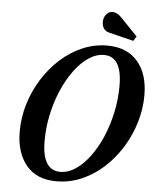

<svg xmlns="http://www.w3.org/2000/svg" viewBox="-63 -1014 869 1076"><g transform="rotate(5 372.0 -476.0)"><path d="M294 10.5Q183 10.5 124.5 -60.5Q66 -131.5 66 -250.5Q66 -329 89 -404.8Q112 -480.5 153.5 -546.8Q195 -613 251 -663.8Q307 -714.5 373.8 -743.2Q440.5 -772 513.5 -772Q624 -772 684.2 -702.5Q744.5 -633 744.5 -512.5Q744.5 -435 721.8 -359.2Q699 -283.5 657.5 -216.8Q616 -150 559.8 -98.8Q503.5 -47.5 436 -18.5Q368.5 10.5 294 10.5ZM311.5 -44Q356 -44 398.2 -72.5Q440.5 -101 477.2 -150.8Q514 -200.5 541.8 -265.2Q569.5 -330 585.2 -403.5Q601 -477 601 -552.5Q601 -718 500 -718Q456 -718 413.5 -689.5Q371 -661 334 -611Q297 -561 269 -496.2Q241 -431.5 225.2 -358.2Q209.5 -285 209.5 -210.5Q209.5 -44 311.5 -44ZM655.5 -811 514.5 -846Q497.5 -850 487 -865Q476.5 -880 476.5 -901.5Q476.5 -927 490.8 -944.5Q505 -962 527 -962Q539.5 -962 552.2 -955.2Q565 -948.5 578 -935L672 -837Z"/></g></svg>

Font: Libre Caslon Condensed
Style: Italic
Weight: 400
Italic angle: -22.583°
Designer: Pablo Impallari, Rodrigo Fuenzalida, Katja Schimmel, Ertekin Erdin
Foundry: Pablo Impallari, Rodrigo Fuenzalida
Version: Version 2.000;gftools[0.9.33]